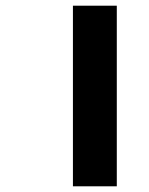

<svg xmlns="http://www.w3.org/2000/svg" viewBox="-20 -654 523 674"><path d="M236 -634H390V0H236Z"/></svg>

Font: Biryani Black
Style: Regular
Weight: 900
Designer: Dan Reynolds and Mathieu Reguer
Foundry: Dan Reynolds and Mathieu Reguer
Version: Version 1.004; ttfautohint (v1.1) -l 5 -r 5 -G 72 -x 0 -D la